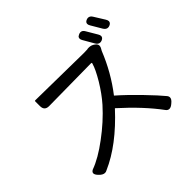

<svg xmlns="http://www.w3.org/2000/svg" viewBox="-194 -1069 1387 1387"><g transform="rotate(-45 500.0 -375.0)"><path d="M746.1 -781.2Q765.6 -781.2 777.3 -759.8L825.2 -678.7Q833 -666 833 -656.2Q833 -639.6 813.5 -630.9Q803.7 -627 795.9 -627Q776.4 -627 763.7 -648.4L715.8 -731.4Q702.1 -754.9 715.8 -769.5Q720.7 -773.4 729.5 -777.3Q738.3 -781.2 746.1 -781.2ZM858.4 -816.4Q877.9 -816.4 890.6 -794.9L940.4 -714.8Q948.2 -702.1 948.2 -692.4Q948.2 -675.8 928.7 -667Q919.9 -663.1 911.1 -663.1Q892.6 -663.1 878.9 -684.6Q878.9 -684.6 831.1 -765.6Q823.2 -778.3 823.2 -788.1Q823.2 -804.7 841.8 -812.5Q850.6 -816.4 858.4 -816.4ZM648.4 -564.5Q648.4 -568.4 638.7 -568.4L209 -563.5Q185.5 -563.5 173.8 -575.2Q162.1 -586.9 162.1 -610.4V-659.2Q162.1 -661.1 163.6 -662.6Q165 -664.1 167 -664.1L654.3 -657.2Q682.6 -657.2 693.4 -658.2Q696.3 -660.2 710.9 -660.2Q736.3 -660.2 756.8 -644.5Q775.4 -631.8 775.4 -614.3Q775.4 -603.5 767.6 -590.8L759.8 -577.1Q696.3 -418 593.8 -286.1Q665 -223.6 746.6 -139.2Q828.1 -54.7 861.3 -13.7Q871.1 -2.9 871.1 9.8Q871.1 27.3 846.7 46.9Q826.2 65.4 809.6 65.4Q794.9 65.4 784.2 51.8Q689.5 -77.1 534.2 -216.8Q353.5 -20.5 173.8 57.6Q164.1 63.5 153.3 63.5Q131.8 63.5 108.4 38.1Q90.8 19.5 90.8 5.9Q90.8 -7.8 108.4 -16.6Q192.4 -46.9 297.9 -126Q406.2 -206.1 488.3 -297.9Q540 -356.4 587.9 -435.5Q634.8 -514.6 646.5 -557.6Q646.5 -558.6 647.5 -560.1Q648.4 -561.5 648.4 -564.5Z"/></g></svg>

Font: TaiwanPearl
Style: Regular
Weight: 400
Version: Version 2.102